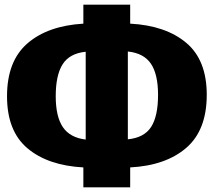

<svg xmlns="http://www.w3.org/2000/svg" viewBox="-20 -756 913 820"><path d="M536 -41V44H336V-41Q185 -49 97.5 -122.5Q10 -196 10 -345Q10 -495 97 -570.5Q184 -646 336 -655V-736H536V-655Q687 -647 775 -573.5Q863 -500 863 -351Q863 -200 775.5 -124.5Q688 -49 536 -41ZM655 -351Q655 -439 624.5 -484Q594 -529 526 -536V-161Q596 -168 625.5 -214Q655 -260 655 -351ZM346 -160V-535Q277 -528 247.5 -481.5Q218 -435 218 -345Q218 -258 248.5 -213Q279 -168 346 -160Z"/></svg>

Font: Fira Sans Black
Style: Regular
Weight: 900
Designer: Carrois Corporate & Edenspiekermann AG
Foundry: Carrois Corporate GbR & Edenspiekermann AG
Version: Version 4.203